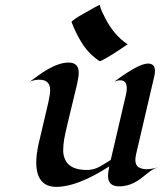

<svg xmlns="http://www.w3.org/2000/svg" viewBox="-20 -725 642 755"><path d="M562 -475.1Q589.4 -475.1 589.4 -445.8Q589.4 -437 587.4 -428.2L515.1 -118.2Q514.2 -112.8 513.2 -107.4Q512.2 -102.1 512.2 -96.7Q512.2 -74.7 525.6 -67.1Q539.1 -59.6 554.7 -59.6Q577.6 -59.6 602.1 -67.4Q581.1 -60.5 565.4 -47.9Q549.8 -35.2 533.2 -22.5Q492.7 7.8 448.7 7.8Q404.8 7.8 404.8 -32.7Q404.8 -46.4 409.7 -70.8Q284.7 9.8 201.7 9.8Q122.6 9.8 122.6 -86.9Q122.6 -117.2 131.8 -159.2L170.4 -323.7Q177.2 -355 177.2 -370.6Q177.2 -411.6 134.3 -411.6Q116.7 -411.6 97.7 -404.3Q113.3 -415.5 131.3 -428.7Q149.4 -441.9 168.9 -453.1Q214.8 -479 249.5 -479Q289.6 -479 289.6 -439Q289.6 -419.9 278.8 -376.5Q235.8 -200.7 232.2 -176.8Q228.5 -152.8 228.5 -133.8Q228.5 -114.7 235.4 -99.1Q242.2 -83.5 254.9 -74.2Q277.3 -56.6 324.2 -56.6Q355.5 -56.6 394.5 -83Q404.8 -89.8 415.5 -96.2L475.6 -354Q478.5 -365.7 478.5 -377.9Q478.5 -409.2 453.1 -409.2Q441.9 -409.2 429.7 -404.3Q525.4 -475.1 562 -475.1ZM481.9 -550.8Q477.1 -547.9 468.3 -541.7Q459.5 -535.6 448.5 -528.3Q437.5 -521 425.5 -513.4Q413.6 -505.9 402.8 -499.5Q378.9 -485.4 371.6 -484.4Q329.6 -512.7 304.2 -552.5Q278.8 -592.3 261.2 -638.7Q265.1 -646.5 308.6 -671.4Q367.7 -705.1 370.8 -705.1Q374 -705.1 373.8 -702.1Q373.5 -699.2 375.5 -693.4Q378.9 -682.1 394 -653.3Q428.7 -585.4 481.9 -550.8Z"/></svg>

Font: Fondamento
Style: Italic
Weight: 400
Italic angle: -12°
Version: Version 1.000